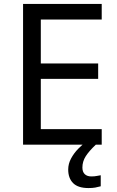

<svg xmlns="http://www.w3.org/2000/svg" viewBox="-20 -734 596 974"><path d="M496 0H97V-714H496V-635H187V-412H478V-334H187V-79H496ZM398 116Q398 138 410 149.5Q422 161 443 161Q460 161 471.5 158.5Q483 156 491 155V211Q477 215 463 217.5Q449 220 429 220Q376 220 351 195Q326 170 326 126Q326 97 340.5 70Q355 43 376.5 21Q398 -1 418 -15L466 0Q432 32 415 58.5Q398 85 398 116Z"/></svg>

Font: Noto Sans Telugu
Style: Regular
Weight: 400
Designer: Jelle Bosma - Monotype Design Team
Foundry: Monotype Imaging Inc.
Version: Version 2.003